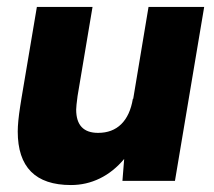

<svg xmlns="http://www.w3.org/2000/svg" viewBox="-20 -520 615 552"><path d="M337 -63Q306 -26 267 -7Q228 12 184 12Q31 12 31 -142Q31 -169 38 -214L42 -239L86 -500H246L203 -244Q199 -214 199 -205Q199 -138 262 -138Q303 -138 328.5 -163Q354 -188 362 -236H363L407 -500H567L483 0H332Z"/></svg>

Font: Oak Sans ExtraBold
Style: Italic
Weight: 800
Italic angle: -9.49998°
Foundry: Erik Kennedy, Walven
Version: Version 1.000